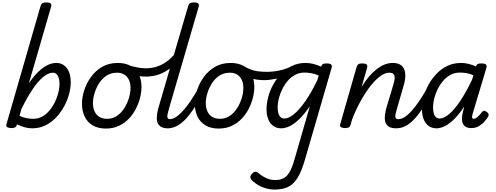

<svg xmlns="http://www.w3.org/2000/svg" viewBox="-20 -1035 4063 1574"><path d="M72 15Q55 15 41 8Q27 1 33 -17L312 -984Q318 -1003 327.5 -1009Q337 -1015 357 -1015Q387 -1015 396 -1006Q405 -997 398 -977L217 -353Q256 -410 294 -446.5Q332 -483 369 -501Q406 -519 441 -519Q495 -519 527.5 -477Q560 -435 560 -361Q560 -314 546 -262.5Q532 -211 505 -161.5Q478 -112 439.5 -71.5Q401 -31 352 -7Q303 17 244 17Q213 17 181 8Q149 -1 119 -16L118 -11Q115 2 105 8.5Q95 15 72 15ZM140 -85Q172 -71 199.5 -66Q227 -61 252 -61Q292 -61 326 -79.5Q360 -98 386 -129.5Q412 -161 430.5 -199Q449 -237 458.5 -275.5Q468 -314 468 -346Q468 -374 462 -394.5Q456 -415 444 -427Q432 -439 414 -439Q378 -439 336 -405.5Q294 -372 248.5 -305Q203 -238 155 -140Z M848 19Q785 19 741 -6.5Q697 -32 674.5 -78.5Q652 -125 652 -184Q652 -238 671 -296.5Q690 -355 727 -405.5Q764 -456 818.5 -487.5Q873 -519 946 -519Q1008 -519 1051.5 -494.5Q1095 -470 1117.5 -425.5Q1140 -381 1140 -323Q1140 -282 1128.5 -235Q1117 -188 1094 -143Q1071 -98 1036 -61.5Q1001 -25 954 -3Q907 19 848 19ZM857 -61Q904 -61 939.5 -85.5Q975 -110 999.5 -149Q1024 -188 1037 -231.5Q1050 -275 1050 -314Q1050 -354 1036 -382Q1022 -410 997.5 -424.5Q973 -439 939 -439Q891 -439 854 -415Q817 -391 792.5 -352.5Q768 -314 755 -271Q742 -228 742 -190Q742 -150 756 -120.5Q770 -91 796 -76Q822 -61 857 -61Z M1178 -407Q1140 -407 1105.5 -413Q1071 -419 1041 -429Q1027 -433 1022.5 -444.5Q1018 -456 1020 -469Q1022 -482 1030 -490Q1038 -498 1049 -495Q1081 -487 1112 -481Q1143 -475 1178 -475Q1217 -475 1258 -486.5Q1299 -498 1340.5 -526Q1382 -554 1421 -603Q1431 -616 1443 -608Q1455 -600 1460.5 -584.5Q1466 -569 1458 -559Q1412 -500 1363.5 -466.5Q1315 -433 1268 -420Q1221 -407 1178 -407Z M1358 17Q1317 17 1296 2Q1275 -13 1269 -37Q1263 -61 1266.5 -89.5Q1270 -118 1277 -145L1522 -984Q1528 -1003 1538 -1009Q1548 -1015 1567 -1015Q1597 -1015 1605.5 -1006Q1614 -997 1608 -977L1366 -147Q1350 -95 1352 -76.5Q1354 -58 1377 -58Q1391 -58 1398 -46.5Q1405 -35 1403 -20.5Q1401 -6 1390 5.5Q1379 17 1358 17Z M1352 17Q1338 17 1331.5 5.5Q1325 -6 1326.5 -20.5Q1328 -35 1339 -46.5Q1350 -58 1371 -58Q1396 -58 1424 -76.5Q1452 -95 1481.5 -128Q1511 -161 1542 -207Q1573 -253 1605 -309Q1612 -322 1626 -320.5Q1640 -319 1649 -309Q1658 -299 1651 -286Q1611 -210 1574 -153Q1537 -96 1501.5 -58.5Q1466 -21 1429.5 -2Q1393 17 1352 17Z M1773 19Q1710 19 1666 -6.5Q1622 -32 1599.5 -78.5Q1577 -125 1577 -184Q1577 -238 1596 -296.5Q1615 -355 1652 -405.5Q1689 -456 1743.5 -487.5Q1798 -519 1871 -519Q1933 -519 1976.5 -494.5Q2020 -470 2042.5 -425.5Q2065 -381 2065 -323Q2065 -282 2053.5 -235Q2042 -188 2019 -143Q1996 -98 1961 -61.5Q1926 -25 1879 -3Q1832 19 1773 19ZM1782 -61Q1829 -61 1864.5 -85.5Q1900 -110 1924.5 -149Q1949 -188 1962 -231.5Q1975 -275 1975 -314Q1975 -354 1961 -382Q1947 -410 1922.5 -424.5Q1898 -439 1864 -439Q1816 -439 1779 -415Q1742 -391 1717.5 -352.5Q1693 -314 1680 -271Q1667 -228 1667 -190Q1667 -150 1681 -120.5Q1695 -91 1721 -76Q1747 -61 1782 -61Z M2147 -378Q2085 -378 2039.5 -393Q1994 -408 1945 -436Q1931 -446 1929.5 -458.5Q1928 -471 1935.5 -481.5Q1943 -492 1954.5 -496.5Q1966 -501 1977 -494Q2004 -478 2030.5 -467Q2057 -456 2090.5 -451Q2124 -446 2169 -446Q2197 -446 2232.5 -450.5Q2268 -455 2304.5 -465.5Q2341 -476 2371 -492Q2384 -500 2392.5 -490Q2401 -480 2401 -465Q2401 -450 2388 -443Q2317 -404 2252.5 -391Q2188 -378 2147 -378Z M2231 519Q2184 519 2138.5 502Q2093 485 2056 453Q2035 436 2032.5 420Q2030 404 2048 387Q2064 371 2077 373Q2090 375 2107 390Q2133 412 2166.5 426.5Q2200 441 2237 441Q2279 441 2307.5 424.5Q2336 408 2356 371.5Q2376 335 2394 273L2520 -164Q2478 -103 2437.5 -62.5Q2397 -22 2358.5 -2.5Q2320 17 2284 17Q2248 17 2221 -2Q2194 -21 2179.5 -56.5Q2165 -92 2165 -140Q2165 -187 2178.5 -239Q2192 -291 2219 -340.5Q2246 -390 2285 -430.5Q2324 -471 2374 -495Q2424 -519 2486 -519Q2516 -519 2549 -511Q2582 -503 2613 -488V-491Q2618 -505 2628 -510Q2638 -515 2656 -515Q2686 -515 2695 -506Q2704 -497 2698 -477L2479 277Q2451 374 2417 426.5Q2383 479 2338.5 499Q2294 519 2231 519ZM2310 -63Q2346 -63 2390 -99Q2434 -135 2483 -205Q2532 -275 2581 -377L2593 -416Q2558 -431 2529 -435.5Q2500 -440 2475 -440Q2434 -440 2399.5 -421.5Q2365 -403 2338.5 -372Q2312 -341 2293.5 -303Q2275 -265 2265.5 -226.5Q2256 -188 2256 -155Q2256 -128 2262 -107Q2268 -86 2280.5 -74.5Q2293 -63 2310 -63Z M3228 17Q3186 17 3165 1.5Q3144 -14 3138 -38Q3132 -62 3135.5 -90.5Q3139 -119 3146 -145L3206 -346Q3214 -372 3215.5 -393Q3217 -414 3207 -426.5Q3197 -439 3170 -439Q3137 -439 3097.5 -410.5Q3058 -382 3017.5 -330.5Q2977 -279 2937.5 -208.5Q2898 -138 2865 -52L2854 -11Q2851 2 2840.5 8.5Q2830 15 2807 15Q2790 15 2776.5 8Q2763 1 2769 -17L2903 -484Q2909 -503 2918.5 -509Q2928 -515 2947 -515Q2977 -515 2986 -506Q2995 -497 2989 -477L2944 -321Q2973 -370 3004.5 -406.5Q3036 -443 3068.5 -468.5Q3101 -494 3134 -506.5Q3167 -519 3200 -519Q3246 -519 3271.5 -497.5Q3297 -476 3302 -433.5Q3307 -391 3287 -326L3235 -147Q3219 -96 3221 -77Q3223 -58 3246 -58Q3260 -58 3267 -46.5Q3274 -35 3272.5 -20.5Q3271 -6 3260 5.5Q3249 17 3228 17Z M3227 17Q3213 17 3206.5 5.5Q3200 -6 3201.5 -20.5Q3203 -35 3214 -46.5Q3225 -58 3246 -58Q3271 -58 3299 -76.5Q3327 -95 3356.5 -128Q3386 -161 3417 -207Q3448 -253 3480 -309Q3487 -322 3501 -320.5Q3515 -319 3524 -309Q3533 -299 3526 -286Q3486 -210 3449 -153Q3412 -96 3376.5 -58.5Q3341 -21 3304.5 -2Q3268 17 3227 17Z M3558 17Q3522 17 3495 -2Q3468 -21 3453.5 -56.5Q3439 -92 3439 -140Q3439 -187 3452.5 -239Q3466 -291 3493 -340.5Q3520 -390 3559 -430.5Q3598 -471 3648 -495Q3698 -519 3760 -519Q3789 -519 3820.5 -511.5Q3852 -504 3882 -490L3883 -494Q3888 -507 3898 -511Q3908 -515 3925 -515Q3955 -515 3964 -506Q3973 -497 3967 -477L3855 -103Q3850 -85 3850 -76Q3850 -67 3854 -64Q3858 -61 3863 -61Q3873 -61 3883 -67.5Q3893 -74 3905 -86Q3917 -98 3930 -115Q3938 -125 3946 -127Q3954 -129 3965 -121Q3981 -111 3984.5 -101.5Q3988 -92 3983 -81Q3974 -65 3954.5 -42Q3935 -19 3907.5 -2Q3880 15 3844 15Q3809 15 3791 -0.5Q3773 -16 3769 -39.5Q3765 -63 3769.5 -90.5Q3774 -118 3781 -142Q3783 -146 3783.5 -150Q3784 -154 3784 -159Q3745 -100 3706 -61Q3667 -22 3629.5 -2.5Q3592 17 3558 17ZM3530 -155Q3530 -127 3536 -106Q3542 -85 3554.5 -74Q3567 -63 3584 -63Q3619 -63 3663 -100.5Q3707 -138 3754.5 -209.5Q3802 -281 3851 -384L3861 -418Q3829 -432 3800.5 -436Q3772 -440 3749 -440Q3708 -440 3673.5 -421.5Q3639 -403 3612.5 -372Q3586 -341 3567.5 -303Q3549 -265 3539.5 -226.5Q3530 -188 3530 -155Z"/></svg>

Font: Playwrite AU NSW
Style: Regular
Weight: 400
Designer: Veronika Burian, José Scaglione
Foundry: TypeTogether
Version: Version 1.002